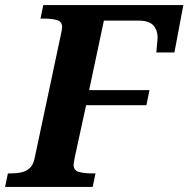

<svg xmlns="http://www.w3.org/2000/svg" viewBox="-43 -734 740 754"><path d="M-23 0 -12 -53H0.6Q22 -53 40.9 -57Q59.8 -61.1 73.9 -74Q88 -87 93 -113L195 -593Q198 -607 199.5 -615.2Q201 -623.4 201 -627Q201 -649.1 181 -655Q161 -661 129 -661H116L127 -714H677L642 -528H571Q572 -539 573 -551.5Q574 -564 575 -574Q576 -584 576 -586Q576 -615 559.5 -634Q543 -653 501 -653H365L307 -380H544L532 -321H295.2L251 -118Q249 -107 247.5 -99Q246 -91 246 -87.3Q246 -64.7 267 -58.8Q288 -53 319 -53H332L321 0Z"/></svg>

Font: Noto Serif
Style: Italic
Weight: 400
Italic angle: -12°
Designer: Monotype Design Team
Foundry: Monotype Imaging Inc.
Version: Version 2.013